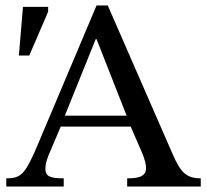

<svg xmlns="http://www.w3.org/2000/svg" viewBox="-20 -682 758 702"><path d="M213 0V-30C166 -30 146 -36 146 -64C146 -82 151 -97 157 -113L202 -219H458L497 -129C510 -99 514 -81 514 -67C514 -32 475 -30 445 -30V0H714V-30C660 -30 640 -53 611 -119L374 -662H333L121 -160C73 -46 59 -30 3 -30V0ZM217 -259 330 -539H333L443 -259ZM87 -479 156 -639V-657H64L49 -479Z"/></svg>

Font: STIX Two Text
Style: Regular
Weight: 400
Designer: Ross Mills, John Hudson & Paul Hanslow, Tiro Typeworks Ltd; with prior portions MicroPress Inc., and Coen Hoffman.
Foundry: Tiro Typeworks Ltd
Version: Version 2.13 b171